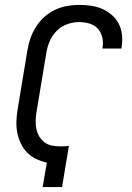

<svg xmlns="http://www.w3.org/2000/svg" viewBox="-20 -763 540 783"><path d="M154 0 171 -100Q148 -105 127 -115Q106 -125 90.5 -141Q75 -157 65 -178Q55 -199 50.5 -222Q46 -245 47 -269.5Q48 -294 52 -318L92 -559Q96 -584 104.5 -608Q113 -632 127 -654Q141 -676 161 -694Q181 -712 204.5 -723Q228 -734 253 -738.5Q278 -743 303 -743Q328 -743 352 -739.5Q376 -736 397.5 -726.5Q419 -717 436.5 -701.5Q454 -686 464.5 -665.5Q475 -645 477.5 -620.5Q480 -596 476 -571Q476 -569 475.5 -567.5Q475 -566 475 -565H397Q398 -566 398 -567Q398 -568 398 -569Q402 -590 397 -611Q392 -632 378.5 -646.5Q365 -661 344.5 -667Q324 -673 303 -673Q279 -673 254.5 -664.5Q230 -656 211.5 -637.5Q193 -619 183 -595.5Q173 -572 169 -548L129 -307Q126 -289 125.5 -271.5Q125 -254 128.5 -237Q132 -220 140.5 -206Q149 -192 162.5 -182Q176 -172 193 -169Q210 -166 228 -166Q236 -166 244.5 -166.5Q253 -167 261 -168L233 0Z"/></svg>

Font: Iosevka SS04
Style: Italic
Weight: 400
Italic angle: -9°
Monospace: yes
Designer: Belleve Invis
Foundry: Belleve Invis
Version: Version 19.0.0; ttfautohint (v1.8.4)